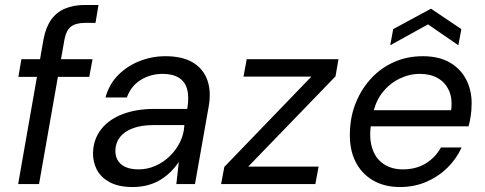

<svg xmlns="http://www.w3.org/2000/svg" viewBox="-20 -740 1951 772"><path d="M53 0 155 -582Q164 -630 185.5 -660.5Q207 -691 241.5 -705.5Q276 -720 322 -720H376L364 -648H322Q285 -648 265.5 -633Q246 -618 239 -580L137 0ZM54 -431 66 -502H352L339 -431Z M513 12Q457 12 421 -7.5Q385 -27 369 -58.5Q353 -90 354 -127Q356 -181 387 -220.5Q418 -260 473 -281Q528 -302 600 -302H733Q741 -350 732.5 -381Q724 -412 699 -427.5Q674 -443 634 -443Q586 -443 546.5 -419Q507 -395 490 -348H404Q419 -402 455.5 -438.5Q492 -475 541.5 -494.5Q591 -514 645 -514Q713 -514 755 -489Q797 -464 813.5 -418.5Q830 -373 819 -311L764 0H689L699 -89Q685 -68 666.5 -49.5Q648 -31 625 -17Q602 -3 574 4.5Q546 12 513 12ZM538 -59Q573 -59 605.5 -73.5Q638 -88 663.5 -113Q689 -138 704 -169Q719 -200 721 -233V-237H596Q549 -237 515 -224.5Q481 -212 463 -189.5Q445 -167 444 -136Q443 -100 467 -79.5Q491 -59 538 -59Z M869 0 882 -69 1232 -432H959L972 -502H1341L1329 -433L978 -70H1261L1248 0Z M1588 12Q1525 12 1478.5 -15.5Q1432 -43 1408 -93Q1384 -143 1387 -211Q1389 -275 1412 -330Q1435 -385 1474 -426.5Q1513 -468 1565.5 -491Q1618 -514 1680 -514Q1747 -514 1791.5 -487Q1836 -460 1857.5 -414Q1879 -368 1876 -313Q1876 -295 1872.5 -272.5Q1869 -250 1864 -232H1452L1463 -297H1794Q1800 -344 1785 -376.5Q1770 -409 1740 -426Q1710 -443 1668 -443Q1626 -443 1586 -423.5Q1546 -404 1517 -367Q1488 -330 1478 -274L1473 -246Q1463 -190 1475.5 -147.5Q1488 -105 1520.5 -82Q1553 -59 1600 -59Q1653 -59 1692 -83Q1731 -107 1753 -147H1836Q1815 -101 1779 -65.5Q1743 -30 1694.5 -9Q1646 12 1588 12ZM1549 -558 1561 -623 1713 -705 1835 -623 1823 -558 1701 -642Z"/></svg>

Font: DM Sans 16pt
Style: Italic
Weight: 400
Italic angle: -10°
Version: Version 4.004;gftools[0.9.30]